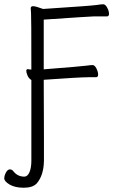

<svg xmlns="http://www.w3.org/2000/svg" viewBox="-67 -723 587 900"><path d="M105 137Q86 157 44.5 157Q3 157 -22 142Q-47 127 -47 113.5Q-47 100 -39 85.5Q-31 71 -21 71Q-11 71 -5 79Q15 105 47 105Q62 105 71 84.5Q80 64 80 31V-348Q68 -355 62 -369Q50 -398 63 -399Q71 -397 75 -397H80V-402Q80 -649 78.5 -662Q77 -675 77 -684.5Q77 -694 88.5 -694Q100 -694 135 -681Q363 -696 385 -699.5Q407 -703 417 -703Q427 -703 435.5 -687Q444 -671 444 -658.5Q444 -646 434 -646H370Q358 -646 138 -631V-398Q316 -412 336.5 -415Q357 -418 367 -418Q377 -418 385 -402Q393 -386 393 -373.5Q393 -361 383 -361H347Q307 -361 138 -349V-344Q138 -202 139 -84V30Q138 99 105 137ZM105 137Z"/></svg>

Font: LXGW WenKai Mono TC Light
Style: Regular
Weight: 300
Designer: LXGW / Fontworks Inc.
Foundry: LXGW / Fontworks Inc.
Version: Version 1.330